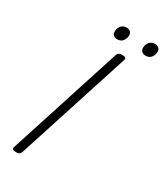

<svg xmlns="http://www.w3.org/2000/svg" viewBox="-290 -1317 1228 1438"><g transform="rotate(30 324.5 -597.5)"><path d="M106 14Q87 14 78.5 8Q70 2 74 -11L390 -992Q394 -1004 404 -1009.5Q414 -1015 433 -1015Q451 -1015 459 -1009Q467 -1003 463 -990L147 -10Q143 2 133.5 8Q124 14 106 14ZM338 -1097Q319 -1097 306.5 -1108Q294 -1119 294 -1141Q294 -1167 311 -1188Q328 -1209 359 -1209Q378 -1209 390.5 -1198.5Q403 -1188 403 -1166Q403 -1141 387 -1119Q371 -1097 338 -1097ZM584 -1097Q565 -1097 552 -1108Q539 -1119 539 -1141Q539 -1167 556 -1188Q573 -1209 605 -1209Q623 -1209 636 -1198.5Q649 -1188 649 -1166Q649 -1141 633 -1119Q617 -1097 584 -1097Z"/></g></svg>

Font: Playwrite RO Light
Style: Regular
Weight: 300
Version: Version 1.002